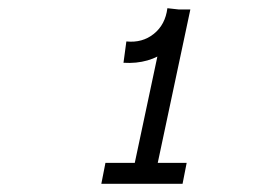

<svg xmlns="http://www.w3.org/2000/svg" viewBox="-20 -873 640 468"><path d="M281 -720 288 -772Q327 -768 355 -790.5Q383 -813 388 -853L442 -847Q434 -786 389 -751Q344 -716 281 -720ZM227 -425 237 -476H435L425 -425ZM300 -436 388 -850H444L356 -436Z"/></svg>

Font: Victor Mono Thin ExtraLight
Style: Italic
Weight: 250
Italic angle: -12°
Monospace: yes
Version: Version 1.561;gftools[0.9.30]